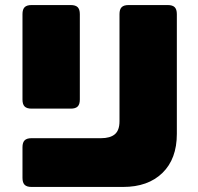

<svg xmlns="http://www.w3.org/2000/svg" viewBox="-20 -740 784 760"><path d="M260 -310H105Q86 -310 77.5 -318.5Q69 -327 69 -346V-684Q69 -703 77.5 -711.5Q86 -720 105 -720H260Q279 -720 287.5 -711.5Q296 -703 296 -684V-346Q296 -327 287.5 -318.5Q279 -310 260 -310ZM69 -36V-157Q69 -176 77.5 -184.5Q86 -193 105 -193H380Q416 -193 434.5 -208.5Q453 -224 453 -260V-684Q453 -703 461.5 -711.5Q470 -720 489 -720H644Q663 -720 671.5 -711.5Q680 -703 680 -684V-210Q680 -111 623 -55.5Q566 0 467 0H105Q86 0 77.5 -8.5Q69 -17 69 -36Z"/></svg>

Font: Bungee
Style: Regular
Weight: 400
Designer: David Jonathan Ross
Foundry: David Jonathan Ross
Version: Version 1.000;PS 1.0;hotconv 1.0.72;makeotf.lib2.5.5900